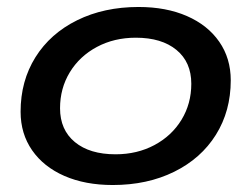

<svg xmlns="http://www.w3.org/2000/svg" viewBox="-20 -520 719 550"><path d="M39 -200Q39 -288 81.5 -356Q124 -424 201 -462Q278 -500 377 -500Q456 -500 515.5 -474Q575 -448 608 -400.5Q641 -353 641 -290Q641 -202 598.5 -134Q556 -66 479 -28Q402 10 303 10Q224 10 164.5 -16Q105 -42 72 -89.5Q39 -137 39 -200ZM528 -280Q528 -342 485.5 -377Q443 -412 369 -412Q307 -412 257.5 -385.5Q208 -359 180 -313Q152 -267 152 -210Q152 -148 194.5 -113Q237 -78 311 -78Q373 -78 422.5 -104.5Q472 -131 500 -177Q528 -223 528 -280Z"/></svg>

Font: Kodchasan SemiBold
Style: Italic
Weight: 600
Italic angle: -10°
Version: Version 1.000; ttfautohint (v1.6)